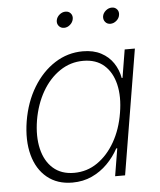

<svg xmlns="http://www.w3.org/2000/svg" viewBox="-53 -769 688 825"><g transform="rotate(-5 291.5 -356.0)"><path d="M226.6 11.2Q161.1 11.2 117.4 -24.7Q73.7 -60.5 56.9 -123.5Q40 -186.5 53.2 -268.6Q66.9 -350.6 105 -413.3Q143.1 -476.1 198.5 -511.5Q253.9 -546.9 319.3 -546.9Q365.2 -546.9 397.9 -529.5Q430.7 -512.2 450.2 -482.9Q469.7 -453.6 476.1 -418H479.5L499.5 -539.1H543.5L454.1 0H411.1L430.7 -118.7H426.3Q407.2 -83 377.9 -53.5Q348.6 -23.9 310.5 -6.3Q272.5 11.2 226.6 11.2ZM237.3 -29.8Q293 -29.8 337.9 -60.8Q382.8 -91.8 413.6 -145.8Q444.3 -199.7 455.6 -269Q467.3 -338.4 454.6 -391.8Q441.9 -445.3 407.2 -475.6Q372.6 -505.9 317.4 -505.9Q262.2 -505.9 216.6 -475.1Q170.9 -444.3 140.1 -390.9Q109.4 -337.4 97.7 -269Q86.4 -200.2 99.1 -146Q111.8 -91.8 147 -60.8Q182.1 -29.8 237.3 -29.8ZM448.2 -654.3Q434.1 -654.3 425.8 -664.6Q417.5 -674.8 419.4 -689Q421.9 -703.1 433.8 -713.1Q445.8 -723.1 460 -723.1Q474.1 -723.1 482.4 -713.1Q490.7 -703.1 488.3 -689Q486.3 -674.8 474.4 -664.6Q462.4 -654.3 448.2 -654.3ZM248.5 -654.3Q234.4 -654.3 225.8 -664.6Q217.3 -674.8 219.7 -689Q222.2 -703.1 234.1 -713.1Q246.1 -723.1 260.3 -723.1Q274.4 -723.1 282.7 -713.1Q291 -703.1 288.6 -689Q286.1 -674.8 274.4 -664.6Q262.7 -654.3 248.5 -654.3Z"/></g></svg>

Font: Inter 18pt ExtraLight
Style: Italic
Weight: 250
Italic angle: -9.3988°
Designer: Rasmus Andersson
Foundry: rsms
Version: Version 4.001;git-66647c0bb